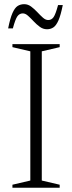

<svg xmlns="http://www.w3.org/2000/svg" viewBox="-20 -876 336 896"><path d="M258.5 -14V0H38V-14L121.5 -33.5V-636.5L38 -656V-670H258.5V-656L175 -636.5V-33.5ZM273 -852.5Q263.5 -805 252.8 -780.8Q242 -756.5 229 -748Q216 -739.5 199.5 -739.5Q181 -739.5 165.8 -750.8Q150.5 -762 137 -776.5Q123.5 -791 111 -802.2Q98.5 -813.5 86.5 -813.5Q71 -813.5 61.2 -800Q51.5 -786.5 40 -743.5H18Q27.5 -791 38.2 -815.2Q49 -839.5 62.2 -848Q75.5 -856.5 93 -856.5Q110.5 -856.5 125.5 -845.2Q140.5 -834 154 -819.5Q167.5 -805 180 -793.8Q192.5 -782.5 205 -782.5Q220.5 -782.5 230 -796Q239.5 -809.5 251 -852.5Z"/></svg>

Font: Newsreader Text Light
Style: Regular
Weight: 300
Designer: Hugues Gentile
Foundry: Production Type
Version: Version 1.001